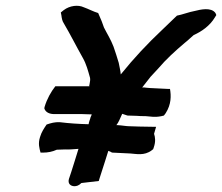

<svg xmlns="http://www.w3.org/2000/svg" viewBox="-20 -642 767 663"><path d="M190 -599 192 -589C193 -580 195 -569 200 -562C223 -523 244 -481 266 -442C278 -421 284 -398 291 -373C292 -366 291 -361 289 -350L288 -347L289 -344H171C156 -325 142 -300 134 -273L133 -268C137 -254 151 -248 168 -248H265C274 -248 285 -247 297 -247C296 -243 293 -239 292 -235V-234C290 -227 287 -221 286 -213C251 -214 219 -216 187 -220C169 -221 156 -217 141 -212C132 -199 123 -185 119 -171L118 -168C111 -146 116 -130 120 -115H128C145 -115 161 -118 176 -125L205 -126C218 -125 235 -127 251 -128L238 -86C235 -75 230 -62 226 -48L218 -24C213 -7 225 1 237 1C244 1 252 -1 261 -10L321 -17L325 -30C331 -48 337 -67 343 -86L354 -121C358 -120 364 -117 367 -115H369C388 -114 410 -113 430 -112C449 -111 478 -103 504 -123L509 -127L511 -133C518 -153 516 -168 512 -180L519 -204L460 -205C451 -205 440 -206 429 -206C415 -206 403 -209 385 -210H382C390 -220 395 -234 402 -249L420 -243L452 -242C461 -241 471 -241 482 -241C498 -240 515 -236 538 -241L546 -243L552 -251C572 -282 571 -312 567 -335H559C539 -336 520 -337 498 -338L486 -339C482 -340 476 -340 471 -340C481 -353 491 -366 500 -377L526 -405C554 -438 585 -466 618 -494C631 -504 639 -513 649 -521C676 -533 705 -553 722 -582L727 -590L724 -597C709 -618 672 -609 652 -604C634 -601 608 -591 591 -588L540 -539C490 -492 442 -441 397 -385C396 -399 392 -413 390 -425C384 -446 379 -460 372 -481C362 -507 350 -525 339 -547L331 -569L319 -597C302 -602 286 -611 269 -617C250 -626 221 -623 200 -607Z"/></svg>

Font: SolarCharger
Style: 952
Weight: 900
Designer: Mew Too
Foundry: Cannot Into Space Fonts/KineticPlasma Fonts
Version: Version 1.100